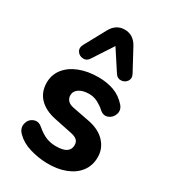

<svg xmlns="http://www.w3.org/2000/svg" viewBox="-192 -872 866 978"><g transform="rotate(30 241.0 -383.0)"><path d="M61.8 -51.3Q36.7 -75.4 42.6 -104.3Q48.5 -133.1 74.2 -144.3Q99.8 -155.4 123.9 -135.2Q157.3 -107 183.6 -97.1Q209.9 -87.1 239.5 -87.1Q282.2 -87.1 301.3 -100.6Q320.5 -114.1 320.5 -139Q320.5 -158.6 309 -169.1Q297.5 -179.7 270.2 -185.1L168.2 -206.2Q105.4 -219.4 71.6 -255Q37.9 -290.6 37.9 -345Q37.9 -391.6 65.6 -426.9Q93.4 -462.2 142.2 -481.3Q191 -500.4 253.7 -500.4Q303.8 -500.4 344.7 -485.8Q385.6 -471.1 416.6 -436.3Q437.1 -413.6 429 -387.1Q420.9 -360.5 395.9 -350.7Q371 -340.8 347.6 -361.8Q335.8 -373 326.1 -378.4Q307.7 -391.4 290.7 -397.3Q273.7 -403.1 256.5 -403.1Q218.6 -403.1 196.5 -388.4Q174.3 -373.7 174.3 -348.8Q174.3 -332.2 185.3 -319.5Q196.3 -306.7 220.2 -302.1L321.4 -282.5Q384 -270.1 418.7 -232.8Q453.4 -195.5 453.4 -144.9Q453.4 -96.6 427 -61.1Q400.6 -25.6 352.2 -6.8Q303.8 12 240.1 10.4Q190.8 8.8 142 -5.6Q93.2 -20 61.8 -51.3ZM326 -561.6 248.1 -680.9 170.2 -561.6Q157.5 -541.8 135.5 -543.5Q113.4 -545.2 101.8 -562.9Q90.2 -580.7 102.2 -602.7L169.7 -726.5Q196.8 -777.3 248.1 -777.3Q300.2 -777.3 327.3 -726.5L394 -602.7Q406 -580.7 394.4 -562.9Q382.8 -545.2 360.7 -543.5Q338.7 -541.8 326 -561.6Z"/></g></svg>

Font: SN Pro Thin
Style: Regular
Weight: 200
Designer: Tobias Whetton
Foundry: Supernotes
Version: Version 1.003;Glyphs 3.3 (3324)